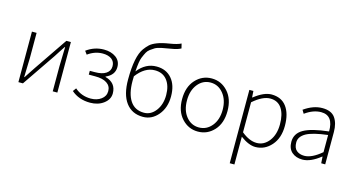

<svg xmlns="http://www.w3.org/2000/svg" viewBox="-94 -1138 3274 1762"><g transform="rotate(15 1542.5 -256.5)"><path d="M91.8 0V-480H136.2V-240.2Q136.2 -219.2 130.9 -59.1H134.8Q143.6 -74.2 168.7 -111.1Q193.8 -147.9 203.1 -163.1L418.9 -480H461.9V0H418V-240.2Q418 -264.2 422.9 -420.9H418.9Q409.2 -405.8 384.5 -368.9Q359.9 -332 351.1 -316.9L134.8 0Z M851.6 -252.9Q955.6 -225.1 955.6 -123.5Q955.6 -66.9 903.3 -27.3Q851.1 12.2 774.9 12.2Q667 12.2 595.7 -50.8L618.7 -82Q681.6 -25.9 771.5 -25.9Q829.6 -26.4 869.6 -55.7Q909.7 -85 909.7 -133.3Q909.7 -181.6 870.1 -208Q830.6 -234.4 757.8 -233.9H697.8V-270H744.6Q814.5 -270 851.6 -294.9Q888.7 -319.8 888.7 -363.8Q888.7 -407.7 856.9 -431.2Q824.7 -454.1 772.9 -454.1Q697.8 -454.1 631.8 -405.8L608.9 -437Q684.1 -492.2 773.9 -492.2Q842.8 -492.2 888.2 -459.5Q933.6 -426.8 933.6 -368.2Q933.6 -292 851.6 -256.8Z M1276.4 -26.9Q1342.3 -26.9 1387.7 -86.9Q1432.6 -146.5 1432.6 -235.4Q1432.6 -324.2 1391.1 -377Q1349.6 -429.7 1274.4 -429.2Q1179.2 -429.2 1101.6 -326.2Q1100.6 -312 1100.6 -280.8Q1100.6 -160.6 1145 -93.8Q1189.5 -26.9 1276.4 -26.9ZM1276.4 12.2Q1172.4 12.2 1114.7 -64.9Q1057.1 -142.1 1057.6 -285.2Q1057.6 -503.9 1117.7 -586.4Q1139.6 -616.2 1161.1 -635.7Q1182.6 -655.3 1225.6 -672.4Q1268.6 -689.5 1340.3 -700.7Q1411.6 -711.9 1446.8 -730L1457.5 -686Q1424.3 -668 1376.5 -660.6Q1328.6 -653.3 1283.7 -644Q1238.8 -634.8 1219.2 -623Q1199.7 -611.3 1180.2 -596.7Q1160.6 -582 1149.9 -562.5Q1139.2 -543 1124.5 -507.3Q1109.9 -471.7 1103.5 -373Q1177.7 -467.3 1281.7 -466.8Q1372.6 -466.8 1425.8 -404.8Q1479 -342.8 1479 -235.4Q1479 -127.9 1419.9 -57.6Q1361.3 12.2 1276.4 12.2Z M1677.2 -85.7Q1725.1 -26.9 1798.1 -26.9Q1871.1 -26.9 1919.7 -85.9Q1968.3 -145 1968.3 -239Q1968.3 -333 1919.7 -393.1Q1871.1 -453.1 1798.1 -453.1Q1725.1 -453.1 1677.2 -393.6Q1629.4 -334 1629.4 -239.3Q1629.4 -144.5 1677.2 -85.7ZM1951.7 -55.7Q1889.2 12.2 1798.8 12.2Q1708.5 12.2 1645.8 -55.9Q1583 -124 1583 -239.5Q1583 -355 1645.5 -423.6Q1708 -492.2 1798.6 -492.2Q1889.2 -492.2 1951.7 -423.6Q2014.2 -355 2014.2 -239.3Q2014.2 -123.5 1951.7 -55.7Z M2463.9 -88.4Q2510.7 -149.9 2510.7 -246.1Q2511.2 -341.8 2474.1 -397.5Q2437 -453.1 2364.7 -453.1Q2292.5 -453.1 2202.1 -374V-88.9Q2277.8 -26.9 2347.2 -26.9Q2416.5 -26.9 2463.9 -88.4ZM2157.7 216.8V-480H2195.8L2199.7 -419.9H2203.1Q2293.9 -491.7 2365.7 -492.2Q2460 -492.2 2508.8 -426.8Q2558.1 -361.3 2558.1 -245.1Q2558.1 -128.9 2496.1 -58.6Q2434.1 11.7 2345.7 12.2Q2281.7 12.2 2202.1 -46.9V216.8Z M2799.8 -25.9Q2870.6 -25.9 2962.9 -104V-267.1Q2818.8 -250 2758.3 -215.8Q2697.8 -180.7 2697.8 -127Q2697.8 -73.2 2726.3 -49.6Q2754.9 -25.9 2799.8 -25.9ZM2791.5 12.2Q2730.5 12.2 2691.7 -21.5Q2652.8 -55.2 2652.8 -120.1Q2652.8 -199.2 2726.3 -241.2Q2799.8 -283.2 2962.9 -300.8Q2964.8 -452.6 2848.6 -453.1Q2772.5 -453.1 2695.8 -397L2675.8 -430.2Q2763.7 -492.2 2849.1 -492.2Q2934.6 -492.2 2970.7 -441.7Q3006.8 -391.1 3006.8 -307.1V0H2968.8L2964.8 -62H2961.9Q2868.7 12.2 2791.5 12.2Z"/></g></svg>

Font: SourceSansPro-Light
Style: Regular
Weight: 300
Designer: Paul D. Hunt
Foundry: Adobe Systems Incorporated
Version: Version 2.020;PS 2.0;hotconv 1.0.86;makeotf.lib2.5.63406